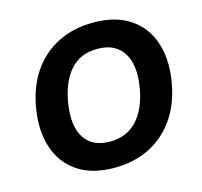

<svg xmlns="http://www.w3.org/2000/svg" viewBox="-105 -831 1005 957"><g transform="rotate(-15 397.5 -352.5)"><path d="M372 11Q257 11 183.5 -38.5Q110 -88 81 -174Q52 -260 69 -370Q86 -480 138 -557Q190 -634 271 -675Q352 -716 455 -716Q570 -716 643.5 -666.5Q717 -617 746 -531.5Q775 -446 758 -336Q741 -226 688.5 -148.5Q636 -71 555.5 -30Q475 11 372 11ZM384 -121Q473 -121 526.5 -181.5Q580 -242 596 -346Q614 -459 573 -521.5Q532 -584 441 -584Q352 -584 300 -524.5Q248 -465 231 -360Q213 -246 253 -183.5Q293 -121 384 -121Z"/></g></svg>

Font: Winston
Style: Bold Italic
Weight: 700
Italic angle: -9°
Designer: Original fonts by Vernon Adams / Changes by Cristiano Sobral
Foundry: Original fonts by Vernon Adams / Changes by Cristiano Sobral
Version: Version 2.503;July 17, 2020;FontCreator 13.0.0.2655 64-bit